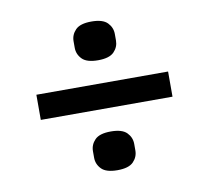

<svg xmlns="http://www.w3.org/2000/svg" viewBox="-64 -639 729 669"><g transform="rotate(-10 300.0 -305.0)"><path d="M67 -261V-350H533V-261ZM300 -42Q260 -42 243.5 -59Q227 -76 227 -99V-122Q227 -145 243.5 -162Q260 -179 300 -179Q340 -179 356.5 -162Q373 -145 373 -122V-99Q373 -76 356.5 -59Q340 -42 300 -42ZM300 -431Q260 -431 243.5 -448Q227 -465 227 -488V-511Q227 -534 243.5 -551Q260 -568 300 -568Q340 -568 356.5 -551Q373 -534 373 -511V-488Q373 -465 356.5 -448Q340 -431 300 -431Z"/></g></svg>

Font: IBM Plex Sans Arabic Medm
Style: Regular
Weight: 500
Designer: Mike Abbink, Paul van der Laan, Pieter van Rosmalen, Wael Morcos, Khajak Apelian
Foundry: Bold Monday
Version: Version 1.005